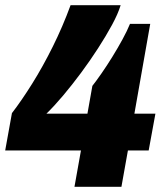

<svg xmlns="http://www.w3.org/2000/svg" viewBox="-23 -720 634 740"><path d="M264 0 289 -140H-3L23 -284Q60 -332 101 -397.5Q142 -463 180.5 -540.5Q219 -618 249 -700H442Q432 -667 409 -624.5Q386 -582 355 -534Q324 -486 289.5 -439.5Q255 -393 220.5 -352Q186 -311 156 -282H314L333 -389Q348 -408 368.5 -437.5Q389 -467 410 -501Q431 -535 449 -568Q467 -601 478 -628H556L495 -282H576L550 -140H470L445 0Z"/></svg>

Font: Archivo SemiCondensed Black
Style: Italic
Weight: 900
Width: 4
Italic angle: -10°
Designer: Hector Gatti
Foundry: Omnibus-Type
Version: Version 2.001